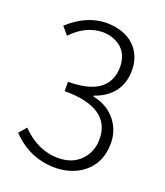

<svg xmlns="http://www.w3.org/2000/svg" viewBox="-139 -837 812 944"><g transform="rotate(20 267.0 -365.0)"><path d="M257.8 12.7Q125 11.7 31.2 -86.9L64.5 -126Q149.4 -38.1 255.9 -37.1Q345.7 -37.1 390.6 -101.6Q418 -141.6 418 -193.4Q418 -337.9 228.5 -355.5Q203.1 -357.4 175.8 -357.4V-406.2Q371.1 -406.2 389.6 -535.2Q391.6 -547.9 391.6 -561.5Q391.6 -643.6 325.2 -677.7Q293.9 -693.4 253.9 -694.3Q164.1 -692.4 93.8 -617.2L59.6 -657.2Q150.4 -741.2 254.9 -743.2Q369.1 -742.2 421.9 -668.9Q452.1 -625 452.1 -566.4Q452.1 -453.1 353.5 -400.4Q335.9 -391.6 318.4 -385.7V-380.9Q412.1 -361.3 454.1 -286.1Q477.5 -244.1 477.5 -193.4Q477.5 -82 391.6 -24.4Q334 12.7 257.8 12.7Z"/></g></svg>

Font: Taipei Sans TC Beta Light
Style: Regular
Weight: 300
Designer: JT Foundry
Foundry: JT Foundry
Version: Version 1.000